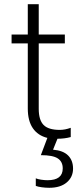

<svg xmlns="http://www.w3.org/2000/svg" viewBox="-20 -644 400 912"><path d="M327 157Q327 197 297 222.5Q267 248 214 248Q196 248 178 245.5Q160 243 150 239V203Q159 207 175 209.5Q191 212 206 212Q278 212 278 156Q278 124 254.5 108.5Q231 93 174 93L205 11Q160 0 136 -35Q112 -70 112 -129V-438H35V-480H112V-624H164V-480H288V-438H164V-127Q164 -74 187 -50.5Q210 -27 264 -27Q289 -27 316 -37V7Q287 15 253 15L232 67Q280 71 303.5 94.5Q327 118 327 157Z"/></svg>

Font: Prompt ExtraLight
Style: Regular
Weight: 275
Designer: Katatrad Team
Foundry: CadsonDemak
Version: Version 1.001